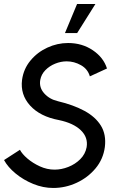

<svg xmlns="http://www.w3.org/2000/svg" viewBox="-43 -920 615 953"><path d="M221 13Q171 13 122 -7Q73 -27 34.5 -58.8Q-4 -90.5 -23 -125.5L56 -176.5Q66.5 -156 93 -133.2Q119.5 -110.5 155 -94.2Q190.5 -78 228 -78Q262 -78 296.2 -91.5Q330.5 -105 355.5 -130Q380.5 -155 387 -189.5Q395 -238 358.2 -273.5Q321.5 -309 249.5 -324Q156 -341.5 106.5 -396Q57 -450.5 66.5 -524Q74 -578 108 -619.2Q142 -660.5 191.8 -683.5Q241.5 -706.5 295 -706.5Q364.5 -706.5 417.8 -670.5Q471 -634.5 488 -580L403 -541Q392.5 -577.5 358.8 -596.5Q325 -615.5 288 -615.5Q259 -615.5 230.8 -604Q202.5 -592.5 182.2 -571.8Q162 -551 157 -524Q150 -486 176.5 -456.5Q203 -427 245 -417.5Q321 -399.5 376 -369.8Q431 -340 458 -296Q485 -252 477.5 -190.5Q469.5 -130 431.2 -84.2Q393 -38.5 337.5 -12.8Q282 13 221 13ZM279.5 -756 339.5 -900H430.5L340 -756Z"/></svg>

Font: Urbanist Medium
Style: Italic
Weight: 500
Italic angle: -8°
Designer: Corey Hu
Foundry: Corey Hu
Version: Version 1.330; ttfautohint (v1.8.4.7-5d5b)